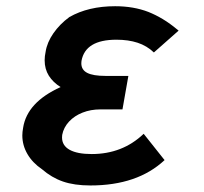

<svg xmlns="http://www.w3.org/2000/svg" viewBox="-20 -574 640 602"><path d="M111.5 -43.5Q82 -63.5 66 -91Q50 -118.5 50 -149.5Q50 -160 52.5 -173.5Q65 -253.5 170 -301Q146.5 -315.5 133.2 -336.5Q120 -357.5 120 -385Q120 -397.5 123 -411.5Q127.5 -441 147.5 -469.8Q167.5 -498.5 197.5 -520.5Q257 -554.5 341 -554.5Q399 -554.5 445.5 -536.5Q468 -527.5 490.2 -514.2Q512.5 -501 540 -478L462.5 -409.5Q440.5 -430.5 411.5 -440Q382.5 -449.5 345 -449.5Q247.5 -449.5 235.5 -383Q235 -380.5 235 -375.5Q235 -355 253.5 -345.5Q272 -336 310.5 -336H382.5L364 -231H294.5Q264.5 -231 239 -221Q213.5 -211 196.5 -192.8Q179.5 -174.5 175 -151Q174.5 -148 174.5 -143Q174.5 -117.5 198.5 -104.2Q222.5 -91 267.5 -91Q364 -91 430.5 -154.5L496 -72Q411 7.5 263.5 7.5Q213 7.5 177.5 -4.8Q142 -17 111.5 -43.5Z"/></svg>

Font: JuliaMono ExtraBold
Style: Italic
Weight: 800
Italic angle: -9°
Monospace: yes
Designer: cormullion
Foundry: corm
Version: Version 0.057; ttfautohint (v1.8.4)